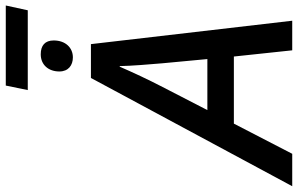

<svg xmlns="http://www.w3.org/2000/svg" viewBox="-266 -848 1056 681"><g transform="rotate(-90 262.5 -508.0)"><path d="M283 -938H566L583 -1016H299ZM399 -778C433 -778 459 -804 459 -846C459 -877 441 -892 410 -892C372 -892 349 -864 349 -826C349 -794 371 -778 399 -778ZM-58 0H57L164 -207H402L424 0H529L446 -714H326ZM212 -301 294 -460C322 -514 346 -566 366 -612H368C369 -567 374 -508 378 -461L393 -301Z"/></g></svg>

Font: Noto Sans Medium
Style: Italic
Weight: 500
Italic angle: -12°
Designer: Monotype Design Team
Foundry: Monotype Imaging Inc.
Version: Version 2.013